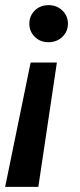

<svg xmlns="http://www.w3.org/2000/svg" viewBox="-21 -529 312 746"><path d="M200 -286 128 197H-1L98 -286ZM168 -509Q200 -509 221.5 -488Q243 -467 243 -437Q243 -407 221.5 -386Q200 -365 167 -365Q135 -365 114 -386Q93 -407 93 -437Q93 -467 114 -488Q135 -509 168 -509Z"/></svg>

Font: DM Sans 28pt SemiBold
Style: Italic
Weight: 600
Italic angle: -10°
Version: Version 4.004;gftools[0.9.30]